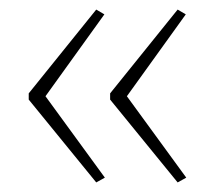

<svg xmlns="http://www.w3.org/2000/svg" viewBox="-20 -479 448 401"><path d="M40 -284 181 -459 198 -449 75 -278 199 -108 181 -98 40 -271ZM210 -284 351 -459 368 -449 245 -278 369 -108 351 -98 210 -271Z"/></svg>

Font: Noto Sans Lao Looped ExtraCondensed Thin
Style: Regular
Weight: 100
Width: 2
Designer: Mark Frömberg, Ben Mitchell
Foundry: The Fontpad Ltd
Version: Version 1.002; ttfautohint (v1.8.4.7-5d5b)